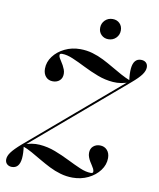

<svg xmlns="http://www.w3.org/2000/svg" viewBox="-93 -813 738 891"><g transform="rotate(10 276.5 -367.5)"><path d="M23.4 11.3Q9.7 11.3 0.8 3.2Q-8.1 -4.8 -8.1 -18.5Q-8.1 -34.7 5.2 -52.8Q18.5 -71 50.8 -99.2L490.3 -474.2L495.2 -471Q455.6 -455.6 417.7 -458.5Q379.8 -461.3 344 -475Q308.1 -488.7 275.4 -505.2Q242.7 -521.8 214.1 -533.9Q185.5 -546 162.9 -546Q151.6 -546 151.6 -538.7Q151.6 -532.3 155.2 -525.4Q158.9 -518.5 164.1 -510.9Q169.4 -503.2 174.2 -494.4Q179 -485.5 182.7 -475.8Q186.3 -466.1 186.3 -455.6Q186.3 -435.5 173.8 -424.2Q161.3 -412.9 141.9 -412.9Q121 -412.9 108.5 -427Q96 -441.1 96 -464.5Q96 -496 116.1 -523Q136.3 -550 169.4 -566.1Q202.4 -582.3 241.9 -582.3Q272.6 -582.3 300.4 -574.2Q328.2 -566.1 353.6 -553.2Q379 -540.3 402.8 -526.2Q426.6 -512.1 449.6 -499.6Q472.6 -487.1 495.2 -478.2L491.1 -476.6Q486.3 -511.3 488.7 -535.1Q491.1 -558.9 501.2 -570.6Q511.3 -582.3 528.2 -582.3Q543.5 -582.3 552 -574.2Q560.5 -566.1 560.5 -552.4Q560.5 -536.3 547.2 -517.7Q533.9 -499.2 501.6 -471.8L62.1 -96.8L57.3 -100Q96 -115.3 133.9 -112.5Q171.8 -109.7 207.7 -96Q243.5 -82.3 276.6 -65.7Q309.7 -49.2 337.9 -37.1Q366.1 -25 389.5 -25Q400 -25 400 -32.3Q400 -38.7 396.8 -45.6Q393.5 -52.4 388.3 -60.1Q383.1 -67.7 377.8 -76.6Q372.6 -85.5 369 -95.2Q365.3 -104.8 365.3 -115.3Q365.3 -135.5 378.2 -146.8Q391.1 -158.1 409.7 -158.1Q430.6 -158.1 443.5 -144Q456.5 -129.8 456.5 -106.5Q456.5 -75 436.3 -48Q416.1 -21 382.7 -4.8Q349.2 11.3 309.7 11.3Q279.8 11.3 252 3.2Q224.2 -4.8 198.8 -17.7Q173.4 -30.6 149.2 -44.8Q125 -58.9 102.4 -71.8Q79.8 -84.7 56.5 -92.7L61.3 -94.4Q66.1 -59.7 63.7 -35.9Q61.3 -12.1 51.2 -0.4Q41.1 11.3 23.4 11.3ZM361.3 -650Q341.9 -650 328.6 -662.9Q315.3 -675.8 315.3 -696Q315.3 -716.9 329.8 -731.5Q344.4 -746 366.1 -746Q386.3 -746 399.2 -733.1Q412.1 -720.2 412.1 -700Q412.1 -679 397.6 -664.5Q383.1 -650 361.3 -650Z"/></g></svg>

Font: Playfair 144pt SemiCondensed
Style: Italic
Weight: 400
Width: 4
Italic angle: -15.6°
Designer: Claus Eggers Sørensen
Foundry: Claus Eggers Sørensen
Version: Version 2.203